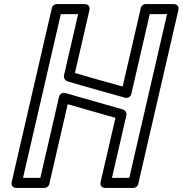

<svg xmlns="http://www.w3.org/2000/svg" viewBox="-20 -905 904 950"><path d="M93.9 -25 280.9 -835H366.6L296.7 -532.2C293.6 -518.8 302.9 -505.9 313.9 -502.6C407.7 -474.4 503.9 -448.4 598.5 -421.5C611.1 -417.9 626.2 -424.5 629.7 -439.9L720.9 -835H806.6L619.6 -25H533.9L605.2 -333.8C608.3 -347.1 599.3 -360.1 587.7 -363.4L303.5 -444.6C290.9 -448.2 275.8 -441.8 272.2 -426.2L179.6 -25ZM38.1 -5.6C31.5 23 56.4 25 62.5 25H199.5C210.3 25 221.2 17.2 223.9 5.6L315 -389.3L551.2 -321.9L478.1 -5.6C471.5 23 496.4 25 502.5 25H639.5C650.3 25 661.2 17.2 663.9 5.6L862.4 -854.4C869 -883 844.2 -885 838 -885H701C690.3 -885 679.4 -877.2 676.7 -865.6L586.9 -476.8C507.9 -499 428.9 -520.6 350.7 -543.8L422.4 -854.4C429 -883 404.2 -885 398 -885H261C250.3 -885 239.3 -877.2 236.7 -865.6Z"/></svg>

Font: Stormning Aesir
Style: Regular
Weight: 400
Designer: Robert Jablonski, Mew Too
Foundry: Cannot Into Space Fonts
Version: Version 0.90